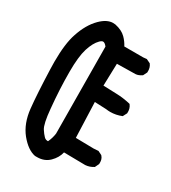

<svg xmlns="http://www.w3.org/2000/svg" viewBox="-195 -890 891 1003"><g transform="rotate(30 250.0 -389.0)"><path d="M21.5 -462.9Q21.5 -573.2 43 -635.7Q67.4 -710 111.3 -753.9Q149.4 -792 186.5 -792Q193.4 -792 200.2 -791Q242.2 -782.2 265.6 -758.8Q285.2 -739.3 297.9 -714.8H412.1L432.6 -716.8L457 -705.1Q464.8 -694.3 467.3 -684.6Q469.7 -674.8 469.7 -668.9Q469.7 -663.1 469.7 -657.2L458 -633.8Q438.5 -620.1 420.9 -619.1L309.6 -617.2L305.7 -483.4Q343.8 -481.4 385.7 -480.5Q427.7 -479.5 471.7 -468.8Q480.5 -457 482.9 -447.3Q485.4 -437.5 485.4 -431.6Q485.4 -425.8 485.4 -419.9L472.7 -395.5Q439.5 -381.8 404.3 -381.8Q392.6 -381.8 378.9 -383.8L309.6 -386.7L317.4 -174.8L424.8 -172.9L454.1 -174.8L477.5 -163.1Q486.3 -153.3 488.8 -144Q491.2 -134.8 491.2 -128.9Q491.2 -123 491.2 -117.2L479.5 -92.8Q457 -78.1 430.7 -76.2L301.8 -78.1Q293.9 -43 265.1 -14.6Q236.3 13.7 192.4 13.7Q184.6 13.7 179.7 13.7Q133.8 4.9 88.9 -49.8Q44.9 -104.5 36.1 -189Q27.3 -273.4 22.5 -417Q21.5 -440.4 21.5 -462.9ZM189.5 -681.6Q181.6 -681.6 170.9 -670.9Q146.5 -646.5 131.3 -597.7Q116.2 -548.8 116.2 -458Q116.2 -352.5 127 -241.2Q134.8 -153.3 151.4 -127.9Q164.1 -108.4 174.8 -97.7L179.7 -92.8Q187.5 -86.9 196.3 -86.9Q198.2 -86.9 200.2 -86.9Q212.9 -113.3 216.8 -142.6L212.9 -665Q200.2 -681.6 189.5 -681.6Z"/></g></svg>

Font: JasonHandwriting2
Style: SemiBold
Weight: 600
Version: Version 1.04.7